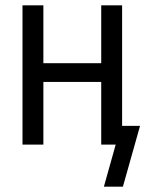

<svg xmlns="http://www.w3.org/2000/svg" viewBox="-20 -540 543 717"><path d="M368 157 412 0H358V-234H142V0H64V-520H142V-304H358V-520H436V-70H503L439 157Z"/></svg>

Font: Huly
Style: Regular
Weight: 400
Designer: Belleve Invis
Foundry: Belleve Invis
Version: Version 33.2.5; ttfautohint (v1.8.4)